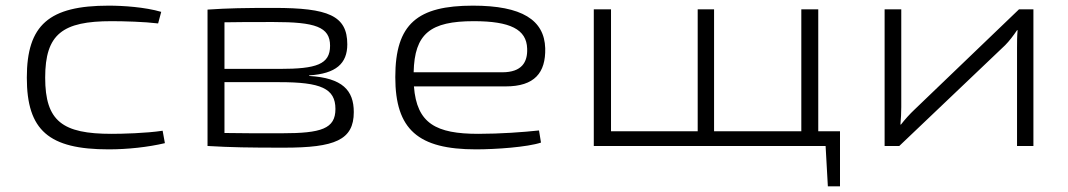

<svg xmlns="http://www.w3.org/2000/svg" viewBox="-20 -517 3783 680"><path d="M365 -497C154 -497 75 -429 75 -242C75 -55 153 12 365 12C432 12 505 4 564 -10L556 -54C497 -45 412 -43 375 -43C202 -43 140 -87 140 -242C140 -397 202 -442 375 -442C418 -442 491 -440 540 -434L551 -475C493 -492 415 -497 365 -497Z M1075 -250C1170 -256 1210 -292 1210 -360C1210 -462 1142 -489 951 -489C843 -489 789 -488 715 -483V0C800 5 861 6 986 6C1166 6 1233 -21 1233 -120C1233 -197 1193 -241 1075 -248ZM1149 -355C1149 -289 1101 -273 970 -273H775V-438C817 -439 876 -439 949 -439C1096 -439 1149 -422 1149 -355ZM978 -45C893 -45 821 -45 775 -46V-226H970C1116 -226 1168 -204 1168 -131C1168 -61 1118 -45 978 -45Z M1674 -43C1525 -43 1456 -79 1446 -211H1771C1873 -211 1913 -259 1911 -346C1908 -446 1829 -497 1655 -497C1459 -497 1380 -433 1380 -244C1380 -58 1461 12 1666 12C1736 12 1848 4 1896 -12L1889 -55C1834 -49 1752 -43 1674 -43ZM1658 -442C1787 -442 1845 -413 1847 -345C1849 -297 1828 -261 1759 -261H1445C1448 -398 1504 -442 1658 -442Z M2955 -52H2878V-484H2818V-52H2509V-484H2451V-52H2144V-484H2083V0H2904L2912 143H2955Z M3640 0V-484H3589L3218 -128C3203 -114 3184 -93 3171 -76H3169C3171 -98 3172 -117 3172 -138V-484H3113V0H3165L3540 -357C3554 -371 3570 -392 3582 -410H3584C3582 -388 3582 -368 3582 -348V0Z"/></svg>

Font: Exo 2 Light Expanded
Style: Regular
Weight: 300
Width: 7
Designer: Natanael Gama
Version: Version 1.001;PS 001.001;hotconv 1.0.70;makeotf.lib2.5.58329